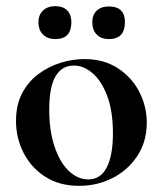

<svg xmlns="http://www.w3.org/2000/svg" viewBox="-20 -591 529 624"><path d="M237 13Q174 13 128 -16Q82 -45 57 -93.5Q32 -142 32 -198Q32 -250 52 -288Q72 -326 105 -350.5Q138 -375 177 -387Q216 -399 254 -399Q318 -399 363.5 -369Q409 -339 433 -292Q457 -245 457 -192Q457 -131 426.5 -84.5Q396 -38 346 -12.5Q296 13 237 13ZM267 -8Q307 -8 327 -47Q347 -86 347 -157Q347 -230 328.5 -279Q310 -328 281 -353Q252 -378 220 -378Q181 -378 160.5 -343Q140 -308 140 -235Q140 -167 157 -115.5Q174 -64 203 -36Q232 -8 267 -8ZM160 -464Q135 -464 120 -478.5Q105 -493 105 -519Q105 -543 120 -557Q135 -571 160 -571Q185 -571 198.5 -557Q212 -543 212 -519Q212 -464 160 -464ZM334 -464Q309 -464 294.5 -478.5Q280 -493 280 -519Q280 -543 294.5 -556.5Q309 -570 334 -570Q386 -570 386 -519Q386 -464 334 -464Z"/></svg>

Font: Cormorant Infant Light
Style: Bold
Weight: 700
Version: Version 4.001